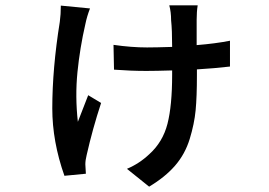

<svg xmlns="http://www.w3.org/2000/svg" viewBox="-20 -612 1017 726"><path d="M727.5 -591.8Q723.6 -568.4 723.6 -537.1V-441.4Q795.9 -447.3 849.6 -458V-360.4Q790 -353.5 724.6 -349.6V-328.1Q724.6 -246.1 719.7 -194.8Q714.8 -143.6 697.3 -86.4Q679.7 -29.3 642.1 14.2Q604.5 57.6 543.9 93.8L460 26.4Q506.8 6.8 544.9 -29.3Q595.7 -75.2 613.3 -144Q630.9 -212.9 630.9 -329.1V-345.7Q568.4 -343.8 533.2 -343.8Q474.6 -343.8 411.1 -348.6L409.2 -442.4Q477.5 -432.6 536.1 -432.6Q568.4 -432.6 630.9 -434.6Q630.9 -499 627 -535.2Q627 -566.4 620.1 -591.8ZM177.7 -202.1Q177.7 -352.5 206.1 -529.3Q210 -557.6 210 -590.8L320.3 -580.1Q308.6 -549.8 302.7 -520.5Q282.2 -431.6 272.9 -339.4Q263.7 -247.1 274.4 -151.4Q280.3 -167 313.5 -252L362.3 -222.7Q330.1 -125 307.6 -25.4Q302.7 -5.9 302.7 9.8Q302.7 13.7 303.7 26.9Q304.7 40 304.7 44.9L223.6 52.7Q177.7 -77.1 177.7 -202.1Z"/></svg>

Font: Min Sans SemiBold
Style: Regular
Weight: 600
Designer: Jinseong-Kim, NotoSansCJK, Nunito
Foundry: Jinseong-Kim
Version: Version 1.400;Glyphs 3.1.2 (3151)